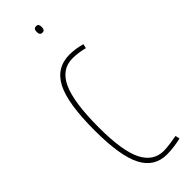

<svg xmlns="http://www.w3.org/2000/svg" viewBox="-244 -729 756 756"><g transform="rotate(-45 133.5 -351.0)"><path d="M34 -259Q34 -409 68 -474.5Q102 -540 176 -540Q190 -540 208 -537.5Q226 -535 243 -530L239 -512Q205 -521 173 -521Q112 -521 83 -458Q54 -395 54 -254Q54 -125 83 -67Q112 -9 170 -9Q185 -9 207 -12Q229 -15 244 -18L248 0Q233 4 210.5 7Q188 10 169 10Q100 10 67 -53Q34 -116 34 -259ZM161 -676Q147 -676 147 -694Q147 -712 161 -712Q170 -712 172.5 -707Q175 -702 175 -694Q175 -687 172.5 -681.5Q170 -676 161 -676Z"/></g></svg>

Font: Georama Condensed Thin
Style: Regular
Weight: 100
Width: 3
Designer: Jean-Baptiste Levee
Foundry: Production Type
Version: Version 1.000